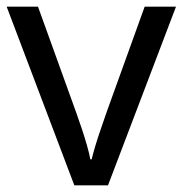

<svg xmlns="http://www.w3.org/2000/svg" viewBox="-20 -556 548 576"><path d="M203 0 0 -536H94L208 -220Q216 -198 225 -171Q234 -144 241 -119.5Q248 -95 251 -78H255Q259 -95 266.5 -120Q274 -145 283.5 -172Q293 -199 300 -220L414 -536H508L304 0Z"/></svg>

Font: ubangla15
Style: Book
Weight: 400
Designer: Jelle Bosma - Monotype Design Team
Foundry: Monotype Imaging Inc.
Version: Version 2.003